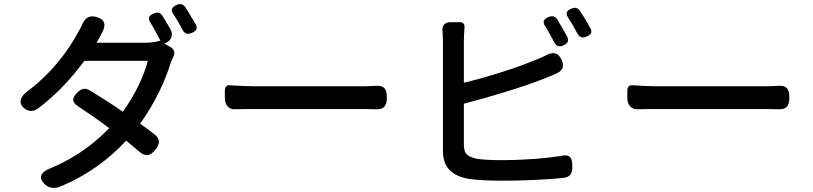

<svg xmlns="http://www.w3.org/2000/svg" viewBox="-20 -857 3960 935"><path d="M910 -777C901 -793 891 -809 882 -823C870 -838 858 -841 840 -833C816 -823 810 -808 825 -787C832 -776 840 -764 847 -752C854 -739 862 -725 869 -712C879 -692 894 -688 915 -697C937 -707 944 -719 932 -740C925 -752 918 -764 910 -777ZM568 -649H450L461 -668C464 -674 469 -683 474 -692C497 -732 495 -761 451 -774C414 -785 392 -769 378 -732C372 -721 367 -710 362 -703C322 -627 245 -512 116 -414C81 -390 65 -355 99 -329C121 -312 145 -313 167 -330C257 -398 333 -482 391 -561H545H700C682 -489 636 -392 578 -313C525 -350 468 -386 417 -417C394 -431 375 -425 356 -406C331 -380 328 -361 358 -341C406 -309 460 -272 512 -233C442 -161 351 -90 229 -39C180 -21 162 8 201 43C221 60 248 62 272 52C412 -6 515 -86 594 -172C618 -153 639 -135 659 -118C689 -93 711 -97 736 -127C760 -157 761 -180 731 -204C710 -220 686 -238 662 -255C734 -353 785 -465 811 -550C815 -561 820 -572 825 -583C833 -599 829 -616 813 -626L781 -645L784 -646C815 -659 825 -687 810 -715C797 -737 783 -760 771 -780C760 -797 747 -799 728 -791C704 -781 699 -768 713 -746C731 -717 748 -684 762 -657L759 -659C740 -652 713 -649 686 -649Z M1492 -326C1604 -326 1714 -326 1754 -326C1773 -326 1792 -325 1809 -325C1850 -323 1864 -341 1864 -382C1864 -424 1851 -442 1809 -439C1792 -438 1774 -437 1754 -437C1675 -437 1312 -437 1221 -437C1178 -437 1129 -440 1095 -442C1085 -443 1075 -433 1075 -416V-382V-379C1075 -344 1097 -323 1124 -325C1153 -326 1188 -326 1221 -326C1267 -326 1380 -326 1492 -326Z M2719 -719C2710 -735 2701 -750 2693 -764C2682 -779 2668 -781 2651 -774C2627 -764 2621 -750 2635 -729C2642 -717 2650 -705 2657 -692C2665 -678 2672 -664 2679 -651C2689 -631 2703 -627 2724 -636C2746 -646 2752 -659 2741 -681C2734 -693 2727 -706 2719 -719ZM2832 -760C2823 -775 2814 -790 2804 -804C2793 -820 2780 -822 2762 -815C2738 -805 2733 -791 2748 -769C2755 -758 2762 -747 2769 -735C2776 -722 2784 -708 2791 -695C2801 -675 2817 -670 2837 -679C2858 -688 2866 -700 2855 -720C2848 -733 2840 -746 2832 -760ZM2239 -556V-659C2239 -679 2241 -702 2242 -724C2244 -739 2235 -749 2219 -749H2187H2173C2147 -749 2132 -733 2135 -706C2136 -688 2137 -671 2137 -659C2137 -603 2137 -225 2137 -123C2137 -40 2182 -1 2262 14C2303 20 2362 23 2423 23C2514 23 2634 19 2724 9C2758 5 2767 -12 2767 -46C2767 -90 2756 -107 2713 -98C2628 -84 2511 -77 2428 -77C2381 -77 2335 -79 2306 -83C2260 -93 2239 -105 2239 -152V-352C2363 -384 2527 -433 2632 -475C2648 -481 2667 -489 2685 -497C2719 -511 2730 -532 2715 -565C2699 -602 2673 -606 2638 -587C2625 -580 2611 -574 2597 -569C2502 -528 2355 -482 2239 -454Z M3452 -326C3564 -326 3674 -326 3714 -326C3733 -326 3752 -325 3769 -325C3810 -323 3824 -341 3824 -382C3824 -424 3811 -442 3769 -439C3752 -438 3734 -437 3714 -437C3635 -437 3272 -437 3181 -437C3138 -437 3089 -440 3055 -442C3045 -443 3035 -433 3035 -416V-382V-379C3035 -344 3057 -323 3084 -325C3113 -326 3148 -326 3181 -326C3227 -326 3340 -326 3452 -326Z"/></svg>

Font: GenSenRounded2 TW M
Style: Regular
Weight: 500
Version: Version 2.100;PS 2.1;hotconv 16.6.51;makeotf.lib2.5.65220 DE